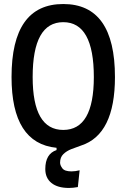

<svg xmlns="http://www.w3.org/2000/svg" viewBox="-20 -723 626 950"><path d="M321.3 207Q265.1 207 234.6 182.4Q204.1 157.7 204.1 113.3Q204.1 38.1 259.8 19.5V8.3Q37.1 -13.7 37.1 -341.8Q37.1 -703.1 293 -703.1Q548.8 -703.1 548.8 -341.8Q548.8 -57.1 381.3 -2.9Q357.4 5.4 333.5 14.6Q309.6 23.9 293.5 39.6Q277.3 55.2 277.3 82Q277.3 94.7 288.6 109.9Q299.8 125 334 125Q352.1 125 374 119.6L365.2 202.6Q340.3 207 321.3 207ZM293 -80.1Q444.3 -80.1 444.3 -341.8Q444.3 -613.3 293 -613.3Q141.6 -613.3 141.6 -341.8Q141.6 -80.1 293 -80.1Z"/></svg>

Font: Cascadia Code NF
Style: Regular
Weight: 400
Monospace: yes
Designer: Aaron Bell
Foundry: Saja Typeworks
Version: Version 2404.023; ttfautohint (v1.8.4)